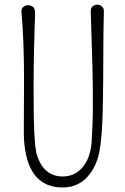

<svg xmlns="http://www.w3.org/2000/svg" viewBox="-20 -811 550 842"><path d="M84.5 -252.9 85.4 -459.5Q85.4 -635.3 74.2 -757.3Q72.8 -772.9 82 -780.5Q91.3 -788.1 103.3 -788.1Q115.2 -788.1 125 -780.5Q134.8 -772.9 133.8 -747.3Q132.8 -721.7 131.6 -682.4Q130.4 -643.1 129.4 -599.1Q127.4 -511.2 127.4 -439.9Q127.4 -368.7 127.7 -342.5Q127.9 -316.4 128.4 -292Q130.9 -162.1 143.1 -127.4Q155.3 -92.8 171.4 -74.2Q203.6 -37.1 254.4 -37.1Q306.6 -37.1 340.8 -75.7Q376 -115.7 381.8 -187.5Q387.2 -275.4 387.2 -328.6Q387.2 -381.8 387 -420.7Q386.7 -459.5 385.7 -507.8Q381.8 -648.4 377.9 -760.3Q377.4 -775.9 386.2 -783.2Q395 -790.5 406.2 -790.5Q417.5 -790.5 426.8 -783.2Q436 -775.9 435.5 -760.3Q433.6 -687.5 433.3 -616.7Q433.1 -545.9 432.6 -476.1Q431.6 -306.6 426.3 -232.7Q420.9 -158.7 409.9 -121.1Q398.9 -83.5 378.4 -54.2Q332.5 11.2 254.9 11.2Q126.5 11.2 94.7 -130.9Q84.5 -175.3 84.5 -230Z"/></svg>

Font: Pompiere
Style: Regular
Weight: 400
Designer: Karolina Lach
Foundry: Sorkin Type Co.
Version: Version 1.002